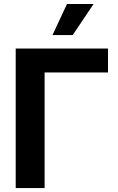

<svg xmlns="http://www.w3.org/2000/svg" viewBox="-20 -953 599 973"><path d="M527.3 -585.9H206.1V0H59.6V-707H527.3ZM319.3 -932.6H454.1L348.6 -775.4H246.1Z"/></svg>

Font: Pretendard JP
Style: Bold
Weight: 700
Designer: Base glyphs from Inter by Rasmus Andersson; Hangeul glyphs from Noto Sans CJK(Source Han Sans) by Jang Soo-young and Kan
Foundry: Kil Hyung-jin
Version: Version 1.309